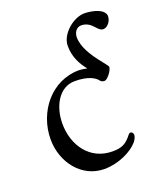

<svg xmlns="http://www.w3.org/2000/svg" viewBox="-123 -711 684 807"><g transform="rotate(-20 219.5 -308.0)"><path d="M206 14C270 14 331 -17 358 -48C367 -59 372 -70 372 -79C372 -86 366 -93 360 -93C357 -93 354 -91 351 -88C325 -54 305 -44 263 -44C163 -44 104 -127 104 -226C104 -299 141 -376 214 -376C273 -376 303 -358 315 -341C319 -336 325 -334 334 -334C344 -334 371 -366 371 -383C371 -387 357 -403 341 -424C316 -456 285 -502 285 -546C285 -567 298 -587 319 -587C346 -587 361 -572 372 -560C382 -549 390 -540 402 -540C421 -540 439 -563 439 -585C439 -591 437 -597 431 -604C418 -620 380 -630 349 -630C300 -630 237 -578 237 -525C237 -473 259 -437 282 -408C282 -408 259 -413 246 -413C123 -413 35 -303 35 -180C35 -77 105 14 206 14Z"/></g></svg>

Font: Garamond-Math
Style: Regular
Weight: 400
Version: Version 2019-08-16